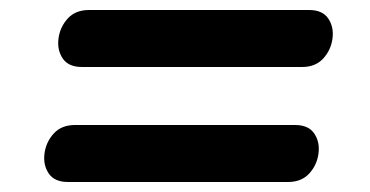

<svg xmlns="http://www.w3.org/2000/svg" viewBox="-20 -480 740 384"><path d="M144 -346Q117 -346 105.5 -363Q94 -380 97 -403Q100 -426 115.5 -443Q131 -460 158 -460H598Q625 -460 636.5 -443Q648 -426 645 -403Q642 -380 626.5 -363Q611 -346 584 -346ZM116 -116Q89 -116 77.5 -133Q66 -150 69 -173Q72 -196 87.5 -213Q103 -230 130 -230H570Q597 -230 608.5 -213Q620 -196 617 -173Q614 -150 598.5 -133Q583 -116 556 -116Z"/></svg>

Font: Pacifico
Style: Regular
Weight: 400
Designer: Vernon Adams
Foundry: Vernon Adams
Version: Version 3.010; ttfautohint (v1.8.4.7-5d5b)